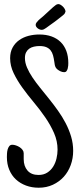

<svg xmlns="http://www.w3.org/2000/svg" viewBox="-20 -881 388 925"><path d="M332.5 -154.3Q332.5 -118.2 320.8 -85.9Q309.1 -53.7 287.4 -29.5Q265.6 -5.4 234.9 9Q204.1 23.4 166.5 23.4Q133.3 23.4 105.2 12.9Q77.1 2.4 56.6 -16.6Q36.1 -35.6 24.7 -63Q13.2 -90.3 13.2 -124Q13.2 -130.9 13.7 -141.1Q14.2 -151.4 16.8 -160.9Q19.5 -170.4 24.7 -177Q29.8 -183.6 39.6 -183.6Q47.4 -183.6 56.9 -180.4Q66.4 -177.2 74.7 -171.9Q83 -166.5 88.6 -158.9Q94.2 -151.4 94.2 -142.6V-114.3Q94.2 -80.6 112.5 -59.3Q130.9 -38.1 165.5 -38.1Q189.9 -38.1 207.5 -49.3Q225.1 -60.5 236.1 -78.1Q247.1 -95.7 252.2 -117.4Q257.3 -139.2 257.3 -160.2Q257.3 -201.2 240.5 -239.7Q223.6 -278.3 198.2 -315.2Q172.9 -352.1 143.1 -387.7Q113.3 -423.3 87.9 -458.5Q62.5 -493.7 45.7 -528.8Q28.8 -564 28.8 -600.6Q28.8 -630.4 40.8 -652.1Q52.7 -673.8 72.5 -687.7Q92.3 -701.7 117.4 -708.3Q142.6 -714.8 169.4 -714.8Q202.1 -714.8 228 -705.6Q253.9 -696.3 272 -678.7Q290 -661.1 299.6 -635.5Q309.1 -609.9 309.1 -577.1Q309.1 -572.3 308.6 -564.9Q308.1 -557.6 306.2 -550.5Q304.2 -543.5 300.3 -538.3Q296.4 -533.2 289.6 -533.2Q279.8 -533.2 270 -538.1Q261.7 -542.5 256.6 -546.6Q251.5 -550.8 248.5 -555.9Q245.6 -561 244.1 -567.4Q242.7 -573.7 241.7 -583Q239.3 -600.6 235.4 -614.7Q231.4 -628.9 223.6 -638.7Q215.8 -648.4 203.1 -653.8Q190.4 -659.2 170.4 -659.2Q156.2 -659.2 143.3 -656.2Q130.4 -653.3 120.8 -646.5Q111.3 -639.6 105.7 -628.7Q100.1 -617.7 100.1 -601.6Q100.1 -579.1 110.1 -555.7Q120.1 -532.2 136.5 -507.8Q152.8 -483.4 173.6 -457.8Q194.3 -432.1 216.3 -404.8Q238.3 -377.4 259 -348.4Q279.8 -319.3 296.1 -288.1Q312.5 -256.8 322.5 -223.4Q332.5 -189.9 332.5 -154.3ZM151.9 -761.7Q151.9 -766.6 156 -772.5Q160.2 -778.3 165.8 -783.7Q171.4 -789.1 177.2 -793.7Q183.1 -798.3 187 -801.8L234.9 -845.7Q240.7 -850.1 247.3 -855.7Q253.9 -861.3 261.2 -861.3Q266.1 -861.3 272.2 -857.7Q278.3 -854 283.4 -848.9Q288.6 -843.8 292 -837.4Q295.4 -831.1 295.4 -826.2Q295.4 -825.2 295.4 -824.2Q295.4 -823.2 294.4 -822.3Q293 -816.4 288.6 -812Q284.2 -807.6 278.8 -803.7Q263.7 -791.5 255.6 -785.4Q247.6 -779.3 240.7 -774.2Q233.9 -769 225.3 -763.2Q216.8 -757.3 201.7 -746.1Q196.3 -742.2 191.2 -739.7Q186 -737.3 180.2 -737.3Q175.8 -737.3 170.9 -739.3Q166 -741.2 161.6 -744.6Q157.2 -748 154.5 -752.4Q151.9 -756.8 151.9 -761.7Z"/></svg>

Font: Just Another Hand
Style: Regular
Weight: 400
Designer: Astigmatic (AOETI)
Foundry: Astigmatic (AOETI)
Version: Version 1.001